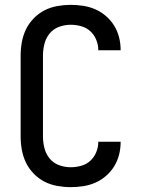

<svg xmlns="http://www.w3.org/2000/svg" viewBox="-20 -763 588 791"><path d="M271 8Q244 8 216 3Q188 -2 163.5 -14.5Q139 -27 119 -47.5Q99 -68 87 -93Q75 -118 70 -145.5Q65 -173 65 -201V-534Q65 -562 70 -589.5Q75 -617 87 -642Q99 -667 119 -687.5Q139 -708 163.5 -720.5Q188 -733 216 -738Q244 -743 271 -743Q297 -743 323 -739Q349 -735 373 -724.5Q397 -714 417 -696.5Q437 -679 450.5 -657Q464 -635 470.5 -609.5Q477 -584 477 -557V-556H385V-557Q385 -578 376.5 -599Q368 -620 352 -634.5Q336 -649 314.5 -655Q293 -661 271 -661Q247 -661 223.5 -652.5Q200 -644 184.5 -625Q169 -606 163 -582Q157 -558 157 -534V-201Q157 -177 163 -153Q169 -129 184.5 -110Q200 -91 223.5 -82.5Q247 -74 271 -74Q293 -74 314.5 -80Q336 -86 352 -100.5Q368 -115 376.5 -136Q385 -157 385 -178V-179H477V-178Q477 -151 470.5 -125.5Q464 -100 450.5 -78Q437 -56 417 -38.5Q397 -21 373 -10.5Q349 0 323 4Q297 8 271 8Z"/></svg>

Font: Iosevka Semi-Condensed Medium
Style: Regular
Weight: 500
Monospace: yes
Designer: Belleve Invis
Foundry: Belleve Invis
Version: Version 27.3.5